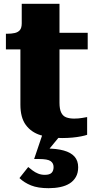

<svg xmlns="http://www.w3.org/2000/svg" viewBox="-20 -713 505 1007"><path d="M11 -454V-536H18Q41 -536 58 -540Q75 -544 84.5 -555.5Q94 -567 94 -591L211 -541H440V-454ZM292 -174Q292 -141 301 -122.5Q310 -104 327.5 -97.5Q345 -91 369 -91Q392 -91 411.5 -94.5Q431 -98 437 -99V-6Q426 -2 406 2Q386 6 360.5 8.5Q335 11 306 11Q242 11 193 -4Q144 -19 115.5 -57.5Q87 -96 87 -164V-522L94 -530V-693H292ZM297 -3 227 82 222 66Q277 66 314.5 76.5Q352 87 371 108.5Q390 130 390 164Q390 194 378 215Q366 236 345.5 249Q325 262 296.5 268Q268 274 235 274Q179 274 143 259.5Q107 245 82 221L128 163Q139 172 151.5 181.5Q164 191 180 197.5Q196 204 215 204Q240 204 250.5 193.5Q261 183 261 163Q261 143 245.5 132Q230 121 184 121H159L201 -3Z"/></svg>

Font: Roboto Serif ExtraBold
Style: Regular
Weight: 800
Designer: Greg Gazdowicz
Foundry: Commercial Type
Version: Version 1.008